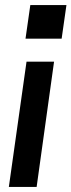

<svg xmlns="http://www.w3.org/2000/svg" viewBox="-20 -740 283 760"><path d="M81 -587 100 -720H243L224 -587ZM15 0 85 -496H194L125 0Z"/></svg>

Font: Host Grotesk Medium
Style: Italic
Weight: 500
Italic angle: -8°
Designer: Doğukan Karapınar based on Poppins by Indian Type Foundry, Jonny Pinhorn
Foundry: Element Type
Version: Version 1.001; ttfautohint (v1.8.4.7-5d5b)